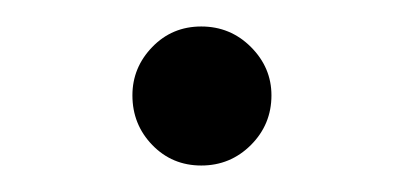

<svg xmlns="http://www.w3.org/2000/svg" viewBox="-20 -112 304 145"><path d="M132 -92Q110 -92 95 -76.5Q80 -61 80 -40Q80 -18 95 -2.5Q110 13 132 13Q154 13 169.5 -2.5Q185 -18 185 -40Q185 -61 169.5 -76.5Q154 -92 132 -92Z"/></svg>

Font: Nebula Sans Light
Style: Regular
Weight: 300
Designer: Paul D. Hunt for Adobe (as Source Sans)
Foundry: Nebula Entertainment & Broadcasting LLC
Version: Version 1.010